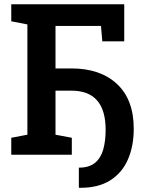

<svg xmlns="http://www.w3.org/2000/svg" viewBox="-20 -731 678 907"><path d="M355.5 156.2 352.5 155.3V61Q401.4 61 429 38.1Q456.5 15.1 467.8 -25.1Q479 -65.4 479 -117.7Q479 -302.7 317.9 -302.7H242.2V-94.7L319.3 -80.1V0H33.2V-80.1L109.4 -94.7V-615.7L33.2 -630.4V-710.9H566.9V-535.6H463.4L457 -608.4H242.2V-407.7H317.9Q454.1 -407.7 533 -334Q611.8 -260.3 611.8 -122.6Q611.8 -40.5 584 22.9Q556.2 86.4 499.3 121.8Q442.4 157.2 355.5 156.2Z"/></svg>

Font: Roboto Slab SemiBold
Style: Regular
Weight: 600
Designer: Google
Version: Version 2.001; ttfautohint (v1.8.3)